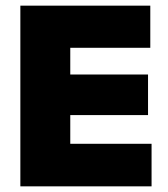

<svg xmlns="http://www.w3.org/2000/svg" viewBox="-20 -659 594 679"><path d="M228.5 0H52V-639H228.5ZM516 0H104.5V-150.5H516ZM503.5 -252H156V-395.5H503.5ZM511.5 -490H104.5V-639H511.5Z"/></svg>

Font: Anek Devanagari Medium ExtraBold
Style: Regular
Weight: 800
Version: Version 1.003